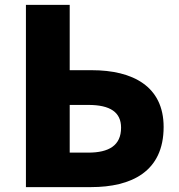

<svg xmlns="http://www.w3.org/2000/svg" viewBox="-20 -765 730 785"><path d="M86 0H352C517 0 649 -63 649 -246C649 -412 523 -478 355 -478H265V-745H86ZM265 -141V-336H341C431 -336 475 -306 475 -243C475 -170 425 -141 341 -141Z"/></svg>

Font: Noto Sans TC Black
Style: Regular
Weight: 900
Designer: Ryoko NISHIZUKA 西塚涼子 (kana, bopomofo & ideographs); Paul D. Hunt (Latin, Greek & Cyrillic); Sandoll Communications 산돌커뮤니
Foundry: Adobe
Version: Version 2.004;hotconv 1.0.118;makeotfexe 2.5.65603